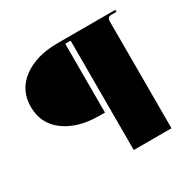

<svg xmlns="http://www.w3.org/2000/svg" viewBox="-141 -778 933 926"><g transform="rotate(-30 325.5 -315.0)"><path d="M350 0V-609H320V-226H290Q171 -226 97.5 -280Q24 -334 24 -428Q24 -522 97.5 -576Q171 -630 290 -630H611V-619H583Q560 -619 560 -596V0Z"/></g></svg>

Font: Arapey Black-Display
Style: Regular
Weight: 900
Designer: Eduardo Rodriguez Tunni
Foundry: Eduardo Rodriguez Tunni
Version: Version 4.000